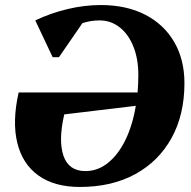

<svg xmlns="http://www.w3.org/2000/svg" viewBox="-20 -726 759 762"><path d="M297 16Q196 16 132.5 -29.5Q69 -75 48.5 -159.5Q28 -244 54 -359H526Q529 -393 529 -429Q529 -492 509.5 -541Q490 -590 455 -617.5Q420 -645 375 -645Q339 -645 307 -634L214 -499H189L120 -645Q181 -674 248 -690Q315 -706 380 -706Q481 -706 555.5 -668Q630 -630 671 -560Q712 -490 712 -396Q712 -271 661 -178.5Q610 -86 517 -35Q424 16 297 16ZM235 -272Q211 -168 232 -107.5Q253 -47 319 -47Q368 -47 408.5 -79.5Q449 -112 477.5 -170Q506 -228 519 -306Z"/></svg>

Font: Platypi
Style: Bold Italic
Weight: 700
Italic angle: -13°
Designer: David Sargent
Foundry: Bolt Cutter Type
Version: Version 1.200; ttfautohint (v1.8.4.7-5d5b)